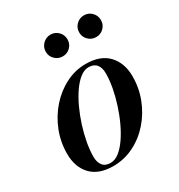

<svg xmlns="http://www.w3.org/2000/svg" viewBox="-164 -781 837 900"><g transform="rotate(-30 255.0 -331.0)"><path d="M189 10Q110.5 10 69.8 -33Q29 -76 29 -148Q29 -212 52 -270Q75 -328 115 -373Q155 -418 206.5 -444Q258 -470 314.5 -470Q394 -470 435.2 -426Q476.5 -382 476.5 -310Q476.5 -246.5 454 -189Q431.5 -131.5 391.8 -86.5Q352 -41.5 300 -15.8Q248 10 189 10ZM185.5 -9.5Q209 -9.5 231.8 -27.2Q254.5 -45 275.8 -75.5Q297 -106 315 -144.8Q333 -183.5 346.5 -225.8Q360 -268 367.5 -309Q375 -350 375 -385Q375 -415 361 -432.5Q347 -450 318 -450Q295 -450 272.2 -432.2Q249.5 -414.5 228.2 -384Q207 -353.5 189 -314.8Q171 -276 157.5 -233.8Q144 -191.5 136.5 -150.5Q129 -109.5 129 -74.5Q129 -44.5 142.8 -27Q156.5 -9.5 185.5 -9.5ZM421.5 -554Q397 -554 379.8 -571Q362.5 -588 362.5 -612.5Q362.5 -637 379.8 -654.2Q397 -671.5 421.5 -671.5Q446 -671.5 463 -654.2Q480 -637 480 -612.5Q480 -588 463 -571Q446 -554 421.5 -554ZM240.5 -554Q216 -554 198.8 -571Q181.5 -588 181.5 -612.5Q181.5 -637 198.8 -654.2Q216 -671.5 240.5 -671.5Q265 -671.5 282 -654.2Q299 -637 299 -612.5Q299 -588 282 -571Q265 -554 240.5 -554Z"/></g></svg>

Font: Bodoni Moda 11pt SemiBold
Style: Italic
Weight: 600
Italic angle: -13°
Designer: Owen Earl
Foundry: indestructible type
Version: Version 2.004